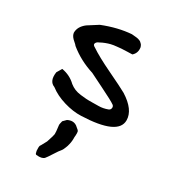

<svg xmlns="http://www.w3.org/2000/svg" viewBox="-198 -562 940 1045"><g transform="rotate(30 271.5 -40.0)"><path d="M66 -70Q68 -74 75 -85Q82 -96 85 -102Q137 -93 173 -58Q188 -46 205 -39Q222 -32 243.5 -29.5Q265 -27 279 -26Q293 -25 319.5 -25.5Q346 -26 357 -26Q385 -26 414 -37Q424 -41 426 -52Q428 -63 420 -70Q401 -84 321.5 -123Q242 -162 237 -165Q151 -192 85 -246Q80 -253 68.5 -262.5Q57 -272 50 -281.5Q43 -291 41 -303Q40 -342 79 -372L142 -412Q235 -449 319 -455Q321 -455 330.5 -454Q340 -453 341.5 -453Q343 -453 351 -452Q359 -451 361 -450Q363 -449 369 -447Q375 -445 377.5 -442.5Q380 -440 384 -436.5Q388 -433 390.5 -428.5Q393 -424 395 -418Q401 -383 376 -361Q371 -361 344 -360Q317 -359 309 -358.5Q301 -358 279 -355.5Q257 -353 245 -350Q233 -347 217 -341Q201 -335 187 -327Q173 -322 168.5 -311Q164 -300 180 -292Q227 -260 317 -217Q407 -174 439 -156Q528 -100 528 -34Q528 60 301 68Q251 70 194 53Q137 36 97 5Q57 -10 66 -70ZM198 374Q194 374 192 371Q190 368 189 362Q188 356 187 354Q187 350 186.5 341Q186 332 187 326Q188 320 192 316L211 281Q227 233 227 226Q227 208 224.5 191.5Q222 175 222 170Q222 165 227 145L246 126Q262 118 276 118Q296 118 312 134Q326 144 328 151Q330 158 329 176L328 186Q328 195 328 197Q328 199 327.5 208Q327 217 326 220.5Q325 224 323.5 232.5Q322 241 320 246Q318 251 315.5 258Q313 265 309.5 272Q306 279 301 285Q294 292 274 323.5Q254 355 246 364Q232 378 198 374Z"/></g></svg>

Font: Excalifont
Style: Regular
Weight: 400
Designer: Your Own Font Foundry (Virgil); Ján Filípek / DizajnDesign (Excalifont, modifications)
Foundry: Your Own Font Foundry (Virgil); Ján Filípek / DizajnDesign (Excalifont, modifications)
Version: Version 1.000;Glyphs 3.2 (3227)